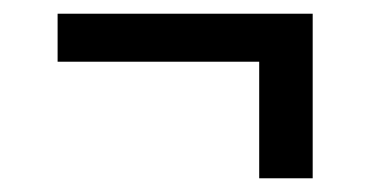

<svg xmlns="http://www.w3.org/2000/svg" viewBox="-20 -395 540 280"><path d="M436 -135H358V-305H64V-375H436Z"/></svg>

Font: Iosevka Term
Style: Regular
Weight: 400
Monospace: yes
Designer: Belleve Invis
Foundry: Belleve Invis
Version: Version 30.0.1